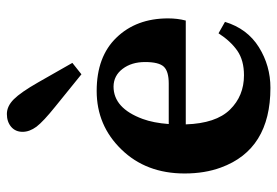

<svg xmlns="http://www.w3.org/2000/svg" viewBox="-146 -658 818 567"><g transform="rotate(-90 263.5 -374.0)"><path d="M325.2 -63Q369.1 -63 397.5 -82.5Q425.8 -102.1 449.2 -138.2L482.9 -119.1Q462.9 -53.2 408.2 -19Q353.5 15.1 288.1 15.1Q106 15.1 52.7 -131.3Q35.2 -178.7 35.2 -238.3Q35.2 -352.1 106 -424.8Q176.8 -498 278.8 -498Q380.4 -498 436.5 -439.5Q493.2 -380.9 493.2 -287.1Q493.2 -259.3 486.8 -234.9H180.2Q183.1 -146 223.6 -104.5Q264.2 -63 325.2 -63ZM300.8 -285.2Q336.9 -285.2 350.6 -299.8Q364.3 -314.5 364.3 -355Q364.3 -395 344.2 -421.4Q324.2 -447.8 292 -448.2Q228 -448.2 196.3 -362.3Q184.6 -330.6 181.2 -285.2ZM304.2 -670.9 361.8 -569.8 328.1 -543 232.9 -620.1Q189 -655.3 173.3 -675.8Q158.2 -696.3 158.2 -716.8Q158.2 -737.8 172.9 -750.5Q188 -763.2 210.9 -763.2Q233.9 -763.2 254.4 -742.7Q274.9 -722.2 304.2 -670.9Z"/></g></svg>

Font: SourceSerifPro-Bold
Style: Bold
Weight: 700
Designer: Frank Grießhammer
Foundry: Adobe Systems Incorporated
Version: Version 1.014;PS Version 1.0;hotconv 1.0.73;makeotf.lib2.5.5